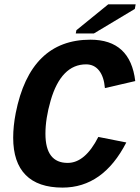

<svg xmlns="http://www.w3.org/2000/svg" viewBox="-20 -851 643 881"><path d="M188.5 -237.3Q188.5 -103.5 290.5 -103.5Q370.6 -103.5 431.2 -222.7L559.6 -197.3Q453.1 9.8 267.1 9.8Q154.8 9.8 97.7 -48.1Q40.5 -106 40.5 -219.2Q40.5 -272 52.2 -332.5Q118.7 -668.9 395 -668.9Q578.1 -668.9 600.6 -479L461.4 -446.8Q457 -499 434.6 -527.3Q412.1 -555.7 375 -555.7Q317.9 -555.7 277.1 -513.9Q236.3 -472.2 212.4 -389.6Q188.5 -307.1 188.5 -237.3ZM327.6 -697.3 330.6 -712.4 476.6 -831.1H602.5L598.6 -810.1L410.6 -697.3Z"/></svg>

Font: Liberation Mono
Style: Bold Italic
Weight: 700
Italic angle: -12°
Monospace: yes
Designer: Steve Matteson
Foundry: Ascender Corporation
Version: Version 2.1.5